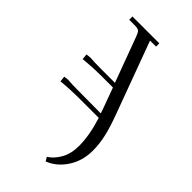

<svg xmlns="http://www.w3.org/2000/svg" viewBox="-272 -779 1056 1056"><g transform="rotate(45 256.0 -251.5)"><path d="M58.1 -198.2V-203.1L85.9 -206.1Q115.7 -203.1 163.1 -203.1L342.8 -202.1Q340.8 -207.5 336.9 -218.8Q333 -230 332 -232.9L289.1 -350.1H204.1Q136.2 -350.1 61 -342.8L58.1 -371.1V-376L85.9 -378.9Q115.7 -376 163.1 -376H278.8L182.1 -637.2Q173.3 -662.1 164.8 -669.4Q156.2 -676.8 132.8 -676.8H88.9V-702.1H297.9V-676.8H251L404.8 -259.8Q432.6 -185.1 444.8 -131.3Q457 -77.6 457 -26.9Q457 52.7 417 114Q377 175.3 314.9 199.2L301.8 176.8Q337.4 153.8 361.1 111.3Q384.8 68.8 384.8 7.8Q384.8 -72.3 352.1 -176.8H204.1Q130.9 -176.8 61 -169.9Z"/></g></svg>

Font: Dihjauti
Style: Regular
Weight: 400
Designer: T. Christopher White
Version: Version 3.0.0